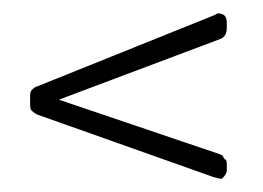

<svg xmlns="http://www.w3.org/2000/svg" viewBox="-20 -318 393 287"><path d="M312 -51Q311 -50 300 -53L35 -147Q31 -149 27 -153Q25 -155 25 -163V-174Q25 -180 27 -183Q33 -189 36 -189L302 -296Q306 -300 314 -296Q319 -293 319 -284V-276Q319 -264 310 -260L68 -169L310 -87L313 -85Q315 -80 317 -79.5Q319 -79 319 -72V-63Q319 -58 312 -51Z"/></svg>

Font: Chathura
Style: Regular
Weight: 400
Designer: Appaji Ambarisha Darbha
Foundry: Aditya Fonts
Version: Version 1.001 2016